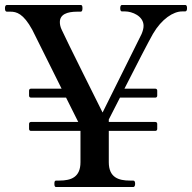

<svg xmlns="http://www.w3.org/2000/svg" viewBox="-28 -753 773 773"><path d="M463 -733C458 -733 456 -727 456 -720C456 -712 458 -707 463 -707H476C503 -707 550 -689 550 -649C550 -639 547 -628 542 -616L385 -300C385 -300 232 -606 221 -632C215 -644 213 -655 213 -664C213 -695 242 -706 283 -706H297C302 -706 304 -711 304 -720C304 -727 303 -733 297 -733H0C-6 -733 -8 -727 -8 -720C-8 -711 -6 -706 0 -706H14C38 -706 66 -699 102 -633L220 -396H97C92 -396 89 -393 89 -388V-368C89 -363 92 -360 97 -360H238L287 -262H97C92 -262 89 -259 89 -254V-234C89 -229 92 -226 97 -226H296V-100C296 -40 259 -26 211 -26H198C192 -26 191 -21 191 -13C191 -6 192 0 198 0H508C514 0 516 -6 516 -13C516 -21 514 -26 508 -26H495C450 -26 410 -38 410 -100V-226H597C602 -226 605 -229 605 -234V-254C605 -259 602 -262 597 -262H410V-272C410 -272 429 -310 455 -360H597C602 -360 605 -363 605 -368V-388C605 -393 602 -396 597 -396H473C518 -485 574 -593 588 -617C623 -677 670 -707 705 -707H717C723 -707 725 -712 725 -720C725 -727 724 -733 717 -733Z"/></svg>

Font: Shippori Mincho OTF SemiBold
Style: Regular
Weight: 600
Designer: FONTDASU
Foundry: FONTDASU / Google Inc. / but / Adobe
Version: Version 3.300;hotconv 1.0.109;makeotfexe 2.5.65596